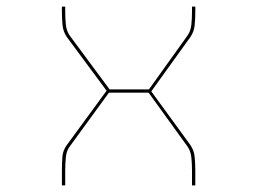

<svg xmlns="http://www.w3.org/2000/svg" viewBox="-20 -650 777 580"><path d="M177 -135V-90H167V-135Q167 -157 168.5 -176.5Q170 -196 182 -212L302 -376L182 -538Q171 -554 169 -573.5Q167 -593 167 -615V-630H177V-615Q177 -594 179 -575Q181 -556 191 -542L311 -380H430L546 -542Q556 -556 558 -575Q560 -594 560 -615V-630H570V-615Q570 -593 568 -573.5Q566 -554 555 -538L437 -374L555 -212Q566 -196 568 -176.5Q570 -157 570 -135V-90H560V-135Q560 -156 558 -175Q556 -194 546 -208L429 -370H309L191 -208Q181 -195 179 -175.5Q177 -156 177 -135Z"/></svg>

Font: Bungee Hairline
Style: Regular
Weight: 400
Designer: David Jonathan Ross
Foundry: David Jonathan Ross
Version: Version 1.000;PS 1.0;hotconv 1.0.72;makeotf.lib2.5.5900